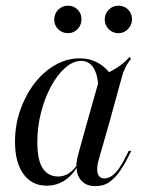

<svg xmlns="http://www.w3.org/2000/svg" viewBox="-20 -626 491 659"><path d="M140.3 11.3Q89.5 11.3 60.5 -28.6Q31.5 -68.5 31.5 -139.5Q31.5 -196.8 49.6 -248.4Q67.7 -300 98.4 -339.9Q129 -379.8 169.4 -402.8Q209.7 -425.8 253.2 -425.8Q290.3 -425.8 319.4 -408.5Q348.4 -391.1 369.4 -357.3L317.7 -326.6Q315.3 -371 300.4 -394Q285.5 -416.9 258.9 -416.9Q230.6 -416.9 203.6 -393.1Q176.6 -369.4 155.2 -329.8Q133.9 -290.3 121 -240.7Q108.1 -191.1 108.1 -137.9Q108.1 -76.6 126.6 -48.4Q145.2 -20.2 179.8 -20.2Q199.2 -20.2 216.1 -31Q233.1 -41.9 246.8 -63.7V-57.3Q229 -24.2 201.6 -6.5Q174.2 11.3 140.3 11.3ZM279 -206.5 324.2 -366.1Q351.6 -375 379.4 -392.3Q407.3 -409.7 424.2 -430.6L429.8 -423.4Q421.8 -414.5 416.5 -405.6Q411.3 -396.8 406.9 -386.7Q402.4 -376.6 398.4 -362.1L355.6 -206.5ZM318.5 -76.6Q310.5 -48.4 315.3 -31Q320.2 -13.7 338.7 -13.7Q356.5 -13.7 373.4 -30.2Q390.3 -46.8 406.5 -78.2L421.8 -108.1H430.6L412.9 -73.4Q404 -56.5 389.9 -36.3Q375.8 -16.1 356 -1.6Q336.3 12.9 307.3 12.9Q280.6 12.9 264.1 -1.2Q247.6 -15.3 243.5 -39.9Q239.5 -64.5 248.4 -96L279 -206.5H355.6ZM386.3 -512.1Q366.9 -512.1 353.2 -525.8Q339.5 -539.5 339.5 -558.9Q339.5 -579 353.2 -592.7Q366.9 -606.5 386.3 -606.5Q406.5 -606.5 419.8 -593.1Q433.1 -579.8 433.1 -559.7Q433.1 -540.3 419.4 -526.2Q405.6 -512.1 386.3 -512.1ZM212.9 -512.1Q193.5 -512.1 179.8 -525.8Q166.1 -539.5 166.1 -558.9Q166.1 -579 179.8 -592.7Q193.5 -606.5 213.7 -606.5Q233.1 -606.5 246.4 -593.1Q259.7 -579.8 259.7 -559.7Q259.7 -540.3 246.4 -526.2Q233.1 -512.1 212.9 -512.1Z"/></svg>

Font: Playfair 144pt SemiCondensed
Style: Italic
Weight: 400
Width: 4
Italic angle: -15.6°
Designer: Claus Eggers Sørensen
Foundry: Claus Eggers Sørensen
Version: Version 2.203